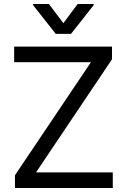

<svg xmlns="http://www.w3.org/2000/svg" viewBox="-20 -940 635 960"><path d="M54.7 -63.5 434.6 -628.9H50.8V-707H540V-643.6L160.2 -78.1H543.9V0H54.7ZM296.9 -824.2 368.2 -919.9H448.2V-914.1L335 -770.5H258.8L145.5 -914.1V-919.9H224.6Z"/></svg>

Font: Pretendard
Style: Regular
Weight: 400
Designer: Base glyphs from Inter by Rasmus Andersson; Hangeul glyphs from Noto Sans CJK(Source Han Sans) by Jang Soo-young and Kan
Foundry: Kil Hyung-jin
Version: Version 1.309